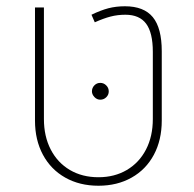

<svg xmlns="http://www.w3.org/2000/svg" viewBox="-20 -589 624 619"><path d="M92.8 0ZM92.8 -200.2V-564.9H121.6V-205.1Q121.6 -149.4 143.6 -106.9Q165.5 -64.5 205.3 -41Q245.1 -17.6 297.4 -17.6Q349.1 -17.6 388.9 -41Q428.7 -64.5 450.7 -106.9Q472.7 -149.4 472.7 -205.1V-421.9Q472.7 -483.4 451.2 -512.5Q429.7 -541.5 384.3 -541.5Q358.9 -541.5 336.4 -535.6Q314 -529.8 285.6 -517.1L274.9 -541.5Q304.2 -555.7 329.1 -562.3Q354 -568.8 382.8 -568.8Q443.8 -568.8 472.7 -533.7Q501.5 -498.5 501.5 -423.8V-200.2Q501.5 -137.7 476.1 -90.1Q450.7 -42.5 404.3 -16.4Q357.9 9.8 297.4 9.8Q236.8 9.8 190.4 -16.4Q144 -42.5 118.4 -90.1Q92.8 -137.7 92.8 -200.2ZM276.4 -294.4Q276.4 -305.7 284.2 -313.7Q292 -321.8 303.2 -321.8Q314.5 -321.8 322.5 -313.7Q330.6 -305.7 330.6 -294.4Q330.6 -283.2 322.5 -275.4Q314.5 -267.6 303.2 -267.6Q292.5 -267.6 284.4 -276.1Q276.4 -284.7 276.4 -294.4Z"/></svg>

Font: Heebo Thin
Style: Regular
Weight: 250
Designer: Oded Ezer
Foundry: Meir Sadan
Version: Version 2.001; ttfautohint (v1.5.14-ce02) -l 8 -r 50 -G 200 